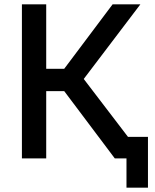

<svg xmlns="http://www.w3.org/2000/svg" viewBox="-20 -730 714 885"><path d="M570 -99H662V135H563V0H509L276 -310H193V0H81V-710H193V-413H276L499 -710H627L366 -366Z"/></svg>

Font: Raleway-v4020 SemiBold
Style: Regular
Weight: 600
Designer: Matt McInerney, Pablo Impallari, Rodrigo Fuenzalida
Foundry: Matt McInerney, Pablo Impallari, Rodrigo Fuenzalida
Version: Version 4.020;PS 004.020;hotconv 1.0.88;makeotf.lib2.5.64775